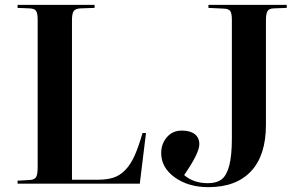

<svg xmlns="http://www.w3.org/2000/svg" viewBox="-20 -750 1221 784"><path d="M51.8 0V-12.2L103 -15.1Q121.6 -16.6 127.7 -27.3Q133.8 -38.1 133.8 -67.9V-669.9Q133.8 -695.8 127.2 -705.6Q120.6 -715.3 100.1 -715.8L51.8 -717.8V-730H366.2V-717.8L309.1 -715.8Q288.6 -714.8 281.2 -705.1Q273.9 -695.3 273.9 -668V-16.1H378.9Q417 -16.1 443.4 -24.7Q469.7 -33.2 491.5 -55.7Q513.2 -78.1 529.3 -113.8Q545.4 -149.4 562 -207H576.2L550.8 0ZM831.1 14.2Q749.5 14.2 693.8 -25.6Q638.2 -65.4 638.2 -125Q638.2 -162.6 661.4 -189.7Q684.6 -216.8 722.2 -216.8Q756.3 -216.8 775.1 -202.4Q793.9 -188 793.9 -161.1Q793.9 -124.5 731.9 -35.2Q770 -2 829.1 -2Q864.3 -2 884.8 -17.6Q905.3 -33.2 916 -73.5Q926.8 -113.8 926.8 -185.1V-668.9Q926.8 -695.3 920.2 -704.8Q913.6 -714.4 893.1 -714.8L831.1 -717.8V-730H1150.9V-717.8L1098.1 -715.8Q1078.6 -715.3 1072.3 -704.6Q1065.9 -693.8 1065.9 -666V-240.2Q1065.9 -115.7 1005.1 -50.8Q944.3 14.2 831.1 14.2Z"/></svg>

Font: Display Semibold
Style: Regular
Weight: 600
Designer: Latin by Veronika Burian and Jose Scaglione. Greek by Irene Vlachou. Cyrillic by Vera Evstafieva.
Foundry: TypeTogether
Version: Version 3.002